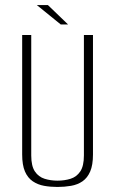

<svg xmlns="http://www.w3.org/2000/svg" viewBox="-20 -730 457 762"><path d="M208 12Q180 12 155 7.5Q130 3 110 -10.5Q90 -24 79 -49.5Q68 -75 68 -117V-591H104V-113Q104 -71 118.5 -49.5Q133 -28 157 -20.5Q181 -13 208 -13Q236 -13 260 -20.5Q284 -28 298.5 -49.5Q313 -71 313 -113V-591H349V-117Q349 -75 338 -49.5Q327 -24 307.5 -10.5Q288 3 262 7.5Q236 12 208 12ZM221 -633 126 -710H170L250 -633Z"/></svg>

Font: Alumni Sans ExtraLight
Style: Regular
Weight: 250
Version: Version 1.018